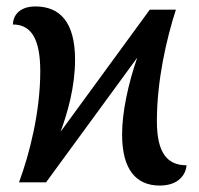

<svg xmlns="http://www.w3.org/2000/svg" viewBox="-20 -566 619 596"><path d="M476 10C534 10 557 -24 559 -53C500 -53 467 -90 467 -190C467 -317 497 -446 526 -536H445L168 -157C189 -214 213 -295 213 -381C213 -497 166 -546 90 -546C36 -546 20 -513 20 -490C78 -490 105 -443 105 -345C105 -219 72 -89 39 0H123L406 -387C378 -306 359 -218 359 -149C359 -40 402 10 476 10Z"/></svg>

Font: Noto Serif SemiCondensed Medium
Style: Regular
Weight: 500
Width: 4
Designer: Monotype Design Team
Foundry: Monotype Imaging Inc.
Version: Version 2.014